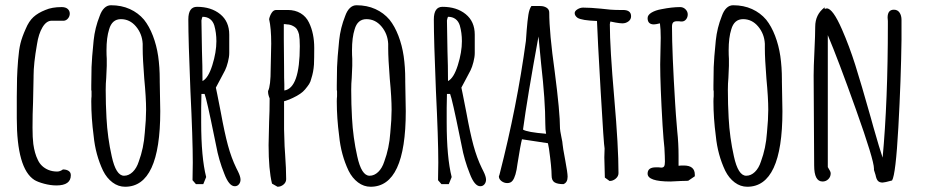

<svg xmlns="http://www.w3.org/2000/svg" viewBox="-20 -693 3530 732"><path d="M111 -7Q44 -50 44 -242V-269V-300V-324Q44 -364 45 -395.5Q46 -427 49 -464Q52 -503 58 -527.5Q64 -552 78 -583Q90 -612 107.5 -628Q125 -644 153 -655Q178 -666 215 -666Q230 -666 238 -659Q246 -652 246 -641Q246 -631 239.5 -623Q233 -615 224 -614H177Q157 -614 142 -589Q127 -564 121 -524Q108 -450 108 -404V-399L106 -303Q104 -260 104 -206Q104 -168 107 -144Q112 -108 124 -84Q136 -57 165 -45Q180 -39 198 -39Q209 -39 220 -47Q233 -47 241.5 -41.5Q250 -36 250 -25Q250 14 195 14Q173 14 148.5 7.5Q124 1 111 -7Z M373 -42Q344 -103 337 -175Q328 -243 328 -306Q328 -318 329 -326V-344Q329 -349 328 -349V-367L329 -437Q330 -469 337 -539Q342 -587 360 -632Q367 -652 378 -662.5Q389 -673 403 -673Q443 -673 475 -658.5Q507 -644 529 -618Q549 -593 563 -556.5Q577 -520 583 -479Q589 -437 589 -390V-382Q589 -351 590 -326L591 -269Q591 19 457 19Q431 19 409 2.5Q387 -14 373 -42ZM509 -77Q528 -128 532 -187Q537 -238 537 -275Q537 -320 530 -393Q524 -470 524 -508V-526Q522 -564 498.5 -592Q475 -620 441 -620Q407 -620 396 -581Q386 -550 386 -501Q386 -482 387 -469V-442L385 -396Q383 -375 383 -350Q383 -296 386 -243Q390 -168 406 -97Q422 -23 453 -23Q471 -23 486 -37.5Q501 -52 509 -77Z M835 -31Q814 -83 804 -138L797 -172Q768 -315 760 -335H748Q748 -306 747 -282V-227Q747 -93 766 -18L755 9H727L714 -6L715 -73Q715 -163 706 -346Q698 -541 698 -619Q698 -667 731 -667Q785 -667 819.5 -639Q854 -611 854 -561V-491Q854 -476 849 -456.5Q844 -437 838 -425L819 -389L803 -359L808 -335L822 -264Q836 -187 849 -139Q862 -91 881 -52L887 -40Q897 -20 897 -8Q897 2 891 9.5Q885 17 875 17Q853 17 835 -31ZM805 -536Q805 -568 797 -596Q792 -612 780.5 -620.5Q769 -629 752 -629L750 -624L748 -615L750 -497Q752 -445 752 -384Q774 -395 789.5 -444.5Q805 -494 805 -536Z M1017 7Q1004 -46 1004 -140L1006 -229Q1008 -269 1008 -318Q1002 -332 1002 -343V-346Q1012 -365 1012 -432L1013 -478Q1014 -500 1014 -527Q1014 -586 1006 -620Q1009 -634 1016 -644.5Q1023 -655 1033 -655H1077Q1105 -655 1126 -642.5Q1147 -630 1158 -607Q1178 -566 1178 -510Q1178 -470 1177 -447Q1175 -418 1167 -394Q1164 -381 1158.5 -372.5Q1153 -364 1143 -352Q1129 -335 1097 -320Q1084 -313 1063 -307V-200L1065 -136L1067 -105Q1071 -49 1071 -10Q1071 2 1061 10.5Q1051 19 1038 19ZM1123 -517Q1123 -546 1120 -562Q1117 -574 1112 -581.5Q1107 -589 1097 -594Q1086 -600 1073 -600Q1073 -601 1062 -601V-544Q1062 -485 1063 -439Q1063 -387 1064 -371V-350V-348Q1123 -357 1123 -517Z M1309 -42Q1280 -103 1273 -175Q1264 -243 1264 -306Q1264 -318 1265 -326V-344Q1265 -349 1264 -349V-367L1265 -437Q1266 -469 1273 -539Q1278 -587 1296 -632Q1303 -652 1314 -662.5Q1325 -673 1339 -673Q1379 -673 1411 -658.5Q1443 -644 1465 -618Q1485 -593 1499 -556.5Q1513 -520 1519 -479Q1525 -437 1525 -390V-382Q1525 -351 1526 -326L1527 -269Q1527 19 1393 19Q1367 19 1345 2.5Q1323 -14 1309 -42ZM1445 -77Q1464 -128 1468 -187Q1473 -238 1473 -275Q1473 -320 1466 -393Q1460 -470 1460 -508V-526Q1458 -564 1434.5 -592Q1411 -620 1377 -620Q1343 -620 1332 -581Q1322 -550 1322 -501Q1322 -482 1323 -469V-442L1321 -396Q1319 -375 1319 -350Q1319 -296 1322 -243Q1326 -168 1342 -97Q1358 -23 1389 -23Q1407 -23 1422 -37.5Q1437 -52 1445 -77Z M1771 -31Q1750 -83 1740 -138L1733 -172Q1704 -315 1696 -335H1684Q1684 -306 1683 -282V-227Q1683 -93 1702 -18L1691 9H1663L1650 -6L1651 -73Q1651 -163 1642 -346Q1634 -541 1634 -619Q1634 -667 1667 -667Q1721 -667 1755.5 -639Q1790 -611 1790 -561V-491Q1790 -476 1785 -456.5Q1780 -437 1774 -425L1755 -389L1739 -359L1744 -335L1758 -264Q1772 -187 1785 -139Q1798 -91 1817 -52L1823 -40Q1833 -20 1833 -8Q1833 2 1827 9.5Q1821 17 1811 17Q1789 17 1771 -31ZM1741 -536Q1741 -568 1733 -596Q1728 -612 1716.5 -620.5Q1705 -629 1688 -629L1686 -624L1684 -615L1686 -497Q1688 -445 1688 -384Q1710 -395 1725.5 -444.5Q1741 -494 1741 -536Z M2083 -24Q2083 -54 2073 -126L2069 -147L1970 -162Q1964 -139 1953 -69Q1947 -20 1934 -4Q1927 5 1914 5Q1902 5 1892 -2.5Q1882 -10 1882 -21L1884 -26L1885 -30Q1951 -287 1985 -537Q1985 -541 1986 -550.5Q1987 -560 1988 -578Q1991 -615 1994.5 -637Q1998 -659 2006 -670H2040Q2054 -670 2064 -663.5Q2074 -657 2074 -645Q2074 -569 2095 -419Q2115 -265 2115 -203Q2115 -197 2120 -172Q2125 -149 2125 -142Q2125 -135 2135 -82Q2144 -34 2144 -20V-19Q2144 3 2128 9Q2105 9 2094 2Q2083 -5 2083 -24ZM2059 -220Q2059 -310 2043 -450L2033 -554Q1990 -319 1974 -199Q1989 -189 2062 -183Q2059 -198 2059 -220Z M2286 -16 2285 -55Q2284 -72 2284 -93L2285 -127Q2282 -138 2270 -346Q2258 -554 2256 -613Q2198 -615 2182 -625Q2171 -633 2171 -643Q2171 -651 2181.5 -657.5Q2192 -664 2203 -664Q2231 -664 2271 -660Q2309 -655 2339 -655H2347H2355Q2386 -655 2386 -631Q2386 -619 2376 -611.5Q2366 -604 2353 -604Q2344 -604 2327 -607L2307 -611L2306 -606L2305 -601Q2305 -512 2322 -317Q2338 -134 2338 -33Q2338 -21 2327.5 -12Q2317 -3 2304 -3Z M2449 -31Q2449 -55 2480 -55H2491L2501 -54Q2509 -54 2512 -59Q2515 -64 2515 -77Q2515 -94 2513 -130Q2510 -154 2506 -216Q2497 -369 2497 -447Q2497 -475 2498 -498L2499 -549Q2499 -582 2496 -604Q2480 -600 2473 -600Q2449 -600 2449 -624Q2449 -636 2464 -645Q2479 -654 2502 -658Q2542 -666 2573 -666Q2585 -666 2593.5 -657.5Q2602 -649 2602 -638Q2602 -627 2595.5 -619Q2589 -611 2579 -611Q2573 -611 2569 -612H2561Q2551 -612 2546.5 -607.5Q2542 -603 2542 -591Q2542 -494 2554 -299Q2556 -263 2562 -193Q2567 -147 2567 -99V-61Q2573 -62 2587 -62Q2629 -62 2629 -27V-21L2604 -4Q2603 -4 2597.5 -3.5Q2592 -3 2577 -3Q2545 -1 2536 -1Q2449 -1 2449 -31Z M2745 -42Q2716 -103 2709 -175Q2700 -243 2700 -306Q2700 -318 2701 -326V-344Q2701 -349 2700 -349V-367L2701 -437Q2702 -469 2709 -539Q2714 -587 2732 -632Q2739 -652 2750 -662.5Q2761 -673 2775 -673Q2815 -673 2847 -658.5Q2879 -644 2901 -618Q2921 -593 2935 -556.5Q2949 -520 2955 -479Q2961 -437 2961 -390V-382Q2961 -351 2962 -326L2963 -269Q2963 19 2829 19Q2803 19 2781 2.5Q2759 -14 2745 -42ZM2881 -77Q2900 -128 2904 -187Q2909 -238 2909 -275Q2909 -320 2902 -393Q2896 -470 2896 -508V-526Q2894 -564 2870.5 -592Q2847 -620 2813 -620Q2779 -620 2768 -581Q2758 -550 2758 -501Q2758 -482 2759 -469V-442L2757 -396Q2755 -375 2755 -350Q2755 -296 2758 -243Q2762 -168 2778 -97Q2794 -23 2825 -23Q2843 -23 2858 -37.5Q2873 -52 2881 -77Z M3318 -26 3312 -45V-47V-50Q3312 -83 3243.5 -275Q3175 -467 3136 -559V-56L3140 -49Q3141 -47 3144 -42Q3147 -37 3147 -32Q3147 -19 3138 -10Q3129 -1 3116 -1Q3084 -1 3084 -62L3083 -233Q3082 -310 3082 -405Q3082 -437 3085 -498Q3088 -561 3088 -591Q3088 -638 3124 -665V-659Q3130 -661 3132 -661Q3155 -661 3190 -581Q3218 -517 3240.5 -446Q3263 -375 3300 -244L3310 -208Q3333 -127 3345 -92Q3365 -307 3365 -600V-613Q3364 -619 3364 -626Q3364 -656 3388 -656Q3402 -656 3409.5 -645Q3417 -634 3417 -617V-542Q3415 -388 3405 -208Q3395 -28 3381 -5Q3352 3 3345 3Q3333 3 3327 -3.5Q3321 -10 3318 -26Z"/></svg>

Font: Amatic SC
Style: Bold
Weight: 700
Designer: Multiple Designers
Foundry: Vernon Adams
Version: Version 2.505